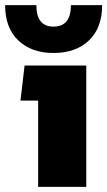

<svg xmlns="http://www.w3.org/2000/svg" viewBox="-34 -730 419 750"><path d="M-14 -710H108Q108 -626 175 -626Q243 -626 243 -710H365Q365 -621 313.5 -572Q262 -523 175 -523Q89 -523 37.5 -572Q-14 -621 -14 -710ZM115 -337H46L62 -474H303V0H115Z"/></svg>

Font: Kanit Bold
Style: Regular
Weight: 700
Designer: Katatrad Team
Foundry: CadsonDemak
Version: Version 1.000